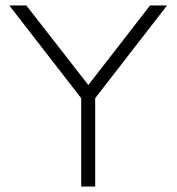

<svg xmlns="http://www.w3.org/2000/svg" viewBox="-20 -680 644 700"><path d="M276 0V-322L14 -660H76L302 -370L527 -660H589L327 -322V0Z"/></svg>

Font: Lil Grotesk Light
Style: Regular
Weight: 300
Designer: Bastien Sozeau
Foundry: NBR — Bastien Sozeau
Version: Version 3.003; ttfautohint (v1.8.4.7-5d5b);gftools[0.9.33]